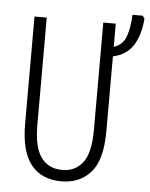

<svg xmlns="http://www.w3.org/2000/svg" viewBox="-54 -805 669 859"><g transform="rotate(5 280.5 -375.0)"><path d="M435 -610Q475 -622 489.5 -662Q504 -702 506 -760H552L561 -747Q555 -672 525 -626Q495 -580 435 -567V-231Q435 -102 385.5 -46Q336 10 253 10Q164 10 117 -49.5Q70 -109 70 -231V-714H125V-232Q125 -131 158.5 -86Q192 -41 253 -41Q311 -41 345 -84.5Q379 -128 379 -232V-714H435Z"/></g></svg>

Font: Noto Sans ExtraCondensed Light
Style: Regular
Weight: 300
Width: 2
Designer: Monotype Design Team
Foundry: Monotype Imaging Inc.
Version: Version 2.013; ttfautohint (v1.8.4.7-5d5b)